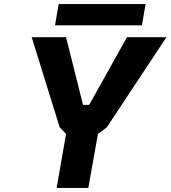

<svg xmlns="http://www.w3.org/2000/svg" viewBox="-20 -919 834 939"><path d="M249 -795 267 -899H692L674 -795ZM257 0 303 -264 272 -296 135 -737H303L386 -406H416L601 -737H794L502 -296L459 -264L412 0Z"/></svg>

Font: Tomorrow SemiBold
Style: Italic
Weight: 600
Italic angle: -10°
Designer: Tony de Marco, Monica Rizzolli
Foundry: Just in Type
Version: Version 2.002